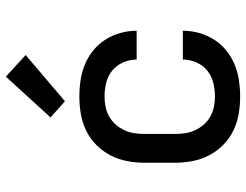

<svg xmlns="http://www.w3.org/2000/svg" viewBox="-110 -702 821 640"><g transform="rotate(-90 300.0 -382.5)"><path d="M298 8Q268 8 239 3Q210 -2 183.5 -15Q157 -28 136 -49Q115 -70 101.5 -96Q88 -122 82.5 -151.5Q77 -181 77 -210V-310Q77 -339 82.5 -368.5Q88 -398 101.5 -424Q115 -450 136 -471Q157 -492 183.5 -505Q210 -518 239 -523Q268 -528 298 -528Q325 -528 352 -524Q379 -520 404.5 -509.5Q430 -499 451.5 -481.5Q473 -464 487.5 -441Q502 -418 509.5 -391.5Q517 -365 517 -338Q517 -337 517 -337Q517 -337 517 -337H421Q421 -337 421 -337Q421 -337 421 -337Q421 -360 411.5 -382Q402 -404 384 -418.5Q366 -433 343.5 -438.5Q321 -444 298 -444Q280 -444 263 -440.5Q246 -437 231 -428.5Q216 -420 204.5 -407Q193 -394 185.5 -378Q178 -362 175.5 -344.5Q173 -327 173 -310V-210Q173 -193 175.5 -175.5Q178 -158 185.5 -142Q193 -126 204.5 -113Q216 -100 231 -91.5Q246 -83 263 -79.5Q280 -76 298 -76Q321 -76 343.5 -81.5Q366 -87 384 -101.5Q402 -116 411.5 -138Q421 -160 421 -183Q421 -183 421 -183Q421 -183 421 -183H517Q517 -183 517 -183Q517 -183 517 -182Q517 -155 509.5 -128.5Q502 -102 487.5 -79Q473 -56 451.5 -38.5Q430 -21 404.5 -10.5Q379 0 352 4Q325 8 298 8ZM282 -576 228 -624 364 -773 436 -707Z"/></g></svg>

Font: Iosevka Custom Medium Extended
Style: Regular
Weight: 500
Width: 7
Monospace: yes
Designer: Belleve Invis
Foundry: Belleve Invis
Version: Version 11.2.4; ttfautohint (v1.8.4)